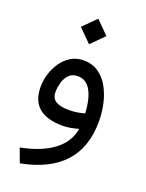

<svg xmlns="http://www.w3.org/2000/svg" viewBox="-157 -663 759 1001"><g transform="rotate(20 222.0 -162.5)"><path d="M209.5 -586.9 280.3 -516.1 209.5 -445.3 138.7 -516.1ZM396 -83.5Q396 201.7 83 261.7L54.2 184.1Q166.5 162.6 233.4 112.5Q300.3 62.5 312.5 -13.2Q293.9 -7.3 269.5 -2.9Q245.1 1.5 226.6 1.5Q48.3 1.5 48.3 -149.9Q48.3 -186 59.3 -222.4Q70.3 -258.8 91.6 -289.3Q112.8 -319.8 143.6 -338.4Q174.3 -356.9 213.4 -356.9Q259.8 -356.9 294.2 -334Q328.6 -311 351.1 -272Q373.5 -232.9 384.8 -184.1Q396 -135.3 396 -83.5ZM229 -86.9Q272 -86.9 314.5 -99.6Q309.6 -181.6 284.2 -225.3Q258.8 -269 212.4 -269Q180.2 -269 162.4 -249Q144.5 -229 137.5 -201.9Q130.4 -174.8 130.4 -152.8Q130.4 -117.2 154.8 -102.1Q179.2 -86.9 229 -86.9Z"/></g></svg>

Font: Vazirmatn UI NL
Style: Regular
Weight: 400
Designer: Saber Rastikerdar
Foundry: Saber Rastikerdar
Version: Version 33.003